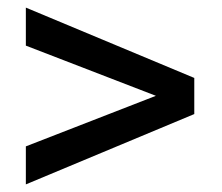

<svg xmlns="http://www.w3.org/2000/svg" viewBox="-20 -593 585 505"><path d="M491 -293 48 -108V-208L390 -341L48 -473V-573L491 -388Z"/></svg>

Font: Hind Jalandhar Medium
Style: Regular
Weight: 500
Designer: Namrata Goyal
Foundry: Indian Type Foundry
Version: Version 0.702;PS 1.0;hotconv 1.0.81;makeotf.lib2.5.63406